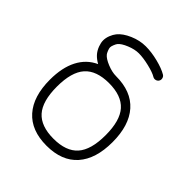

<svg xmlns="http://www.w3.org/2000/svg" viewBox="-207 -910 1051 1051"><g transform="rotate(45 319.0 -384.5)"><path d="M319.3 -715.3Q288.3 -715.3 251.2 -700.2Q214.1 -685.1 200.2 -667.7Q195.6 -662.1 190.1 -648.6Q184.6 -635 184.6 -627Q184.6 -618.9 190.1 -605.3Q195.6 -591.8 200.2 -586.2Q214.1 -568.8 251.2 -553.7Q288.3 -538.6 319.3 -538.6Q437.5 -538.6 499.5 -468.8Q561.5 -398.9 561.5 -269.3Q561.5 -139.6 499.5 -69.8Q437.5 0 319.3 0Q201.2 0 139 -69.8Q76.9 -139.6 76.9 -269.3Q76.9 -362.1 109 -424.7Q141.1 -487.3 203.4 -515.9Q179.4 -529.3 163.8 -546.1Q148.2 -563 138.9 -587.6Q130.9 -609.9 130.9 -627Q130.9 -646.7 138.9 -667Q147 -687.3 158.4 -701.4Q181.2 -729.5 227.2 -749.4Q273.2 -769.3 319.3 -769.3Q363.8 -769.3 414.7 -756.5Q465.6 -743.7 494.9 -726.1Q504.2 -720.5 506.8 -709.5Q509.5 -698.5 503.9 -689.2Q498.3 -679.9 487.3 -677.2Q476.3 -674.6 467 -680.2Q446 -693.1 399.8 -704.2Q353.5 -715.3 319.3 -715.3ZM176.5 -433.2Q130.9 -381.8 130.9 -269.3Q130.9 -156.7 176.5 -105.3Q222.2 -54 319.3 -54Q416.5 -54 462.2 -105.3Q507.8 -156.7 507.8 -269.3Q507.8 -381.8 462.2 -433.2Q416.5 -484.6 319.3 -484.6Q222.2 -484.6 176.5 -433.2Z"/></g></svg>

Font: Tecnico
Style: Fino
Weight: 400
Version: Version 1.3